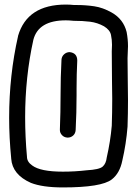

<svg xmlns="http://www.w3.org/2000/svg" viewBox="-20 -820 600 840"><path d="M276 -218H275Q260 -219 251 -229Q242 -239 242 -251V-254Q245 -330 245 -405.5Q245 -481 249 -559Q250 -573 260.5 -582.5Q271 -592 285 -592Q318 -588 318 -555Q315 -494 315 -434V-404Q315 -328 311 -251Q310 -236 300 -227Q290 -218 276 -218ZM255 0Q166 0 115 -20Q34 -56 29 -126V-127Q20 -218 20 -305Q20 -490 59 -662V-663Q99 -800 268 -800Q286 -800 305 -798H318Q355 -798 392.5 -792.5Q430 -787 469 -765Q520 -736 534 -680Q540 -648 540 -618L538 -565Q538 -515 539 -466Q540 -424 540 -381Q540 -324 538 -266Q532 -190 515 -117Q504 -62 469 -35Q424 0 255 0ZM255 -69Q308 -69 359 -75Q414 -78 429 -91Q444 -104 447 -131Q463 -201 469 -270Q471 -329 471 -387L470 -465Q469 -514 469 -595L470 -624Q470 -646 465.5 -667.5Q461 -689 435 -705Q406 -721 374 -725Q342 -729 301 -729Q283 -731 268 -731Q148 -731 126 -646Q90 -483 90 -307Q90 -222 98 -134Q98 -112 121 -96Q157 -69 255 -69Z"/></svg>

Font: Bubblez Graffiti
Style: Regular
Weight: 400
Designer: GGBotNet
Foundry: GGBotNet
Version: 1.00